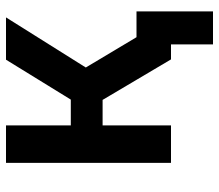

<svg xmlns="http://www.w3.org/2000/svg" viewBox="-65 -525 730 640"><g transform="rotate(-90 300.0 -205.0)"><path d="M77 0H202V-228H287L422 0H472V140H582V-115H496L395 -284L562 -550H421L288 -334H202V-550H77Z"/></g></svg>

Font: JetBrains Mono
Style: Bold
Weight: 558
Monospace: yes
Designer: Philipp Nurullin, Konstantin Bulenkov
Foundry: JetBrains
Version: Version 2.305